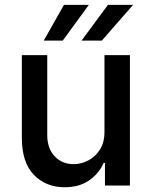

<svg xmlns="http://www.w3.org/2000/svg" viewBox="-20 -776 634 803"><path d="M416.9 -226.2V-545.5H523.4V0H419V-94.5H413.4Q394.5 -50.8 353.2 -21.8Q311.8 7.1 250.4 7.1Q171.9 7.1 121.6 -44.9Q71.4 -96.9 71.4 -198.5V-545.5H177.6V-211.3Q177.6 -155.5 208.5 -122.5Q239.3 -89.5 288.7 -89.5Q318.5 -89.5 348.2 -104.4Q377.8 -119.3 397.5 -149.7Q417.3 -180 416.9 -226.2ZM321 -606.2 431.5 -755.7H536.6L405.9 -606.2ZM163 -606.2 247.5 -755.7H351.6L242.5 -606.2Z"/></svg>

Font: Inter Zeller Medium
Style: Regular
Weight: 500
Designer: Rasmus Andersson; Joe Bland
Foundry: zeller
Version: Version 3.015;git-dec3a8cb1